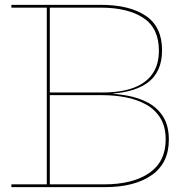

<svg xmlns="http://www.w3.org/2000/svg" viewBox="-20 -772 777 792"><path d="M282.5 -740.5 284.5 -752H396Q514 -752 581.2 -706.8Q648.5 -661.5 648.5 -564.5Q648.5 -472.5 585.5 -428.5Q522.5 -384.5 401.5 -384.5H181.5V-390.5H403.5Q479.5 -390.5 531.2 -410Q583 -429.5 609.2 -467.8Q635.5 -506 635.5 -563.5Q635.5 -655.5 571.5 -698Q507.5 -740.5 394.5 -740.5ZM293 -11.5H408.5Q528 -11.5 595.8 -58.5Q663.5 -105.5 663.5 -196.5Q663.5 -250 641.2 -285.5Q619 -321 581.5 -341.5Q544 -362 497.5 -370.8Q451 -379.5 402.5 -379.5H181.5V-386.5H402.5Q453.5 -386.5 502.2 -378Q551 -369.5 590.5 -348.5Q630 -327.5 653.2 -290.2Q676.5 -253 676.5 -195.5Q676.5 -99.5 606 -49.8Q535.5 0 411.5 0H293ZM27 -740.5V-752H331.5V-740.5H185.5V-11.5H331.5V0H27V-11.5H173V-740.5ZM399.5 -388H447.5V-383.5H399.5Z"/></svg>

Font: Hepta Slab ExtraLight Thin
Style: Regular
Weight: 250
Version: Version 1.102